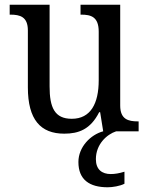

<svg xmlns="http://www.w3.org/2000/svg" viewBox="-20 -556 629 813"><path d="M252 10C313 10 363 -8 400 -81H404L417 0C364 14 312 66 312 130C312 205 359 237 436 237C456 237 488 232 507 222V171C485 178 466 181 449 181C412 181 386 162 386 118C386 55 432 13 472 0H567V-42H564C524 -42 489 -50 489 -109V-536H321V-494H324C365 -494 398 -485 398 -422V-216C398 -118 364 -53 284 -53C211 -53 190 -101 190 -190V-536H21V-494H24C65 -494 98 -485 98 -427V-186C98 -49 152 10 252 10Z"/></svg>

Font: Noto Serif Ethiopic SemiCondensed
Style: Regular
Weight: 400
Width: 4
Designer: Monotype Design Team
Foundry: Monotype Imaging Inc.
Version: Version 2.102